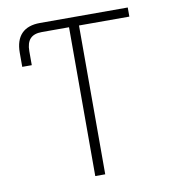

<svg xmlns="http://www.w3.org/2000/svg" viewBox="-82 -800 785 871"><g transform="rotate(-10 311.0 -364.0)"><path d="M46.4 -545.4V-609.9Q46.4 -668 75.2 -697.8Q104 -727.5 160.2 -727.5H210.9V-685.5H161.6Q125 -685.5 107.7 -667Q90.3 -648.4 90.3 -609.9V-545.4ZM210.9 -685.5V-727.5H564.5V-685.5H332.5V0H286.6V-685.5Z"/></g></svg>

Font: Inter ExtraLight
Style: Regular
Weight: 250
Designer: Rasmus Andersson
Foundry: rsms
Version: Version 4.001;git-66647c0bb